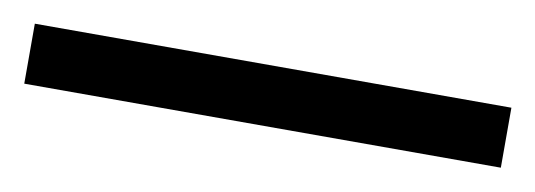

<svg xmlns="http://www.w3.org/2000/svg" viewBox="-30 -882 518 186"><g transform="rotate(10 229.5 -789.5)"><path d="M463.9 -759.8H-4.9V-818.8H463.9Z"/></g></svg>

Font: Sahl Naskh
Style: Regular
Weight: 400
Designer: Pascal Zoghbi
Version: Version 1.001